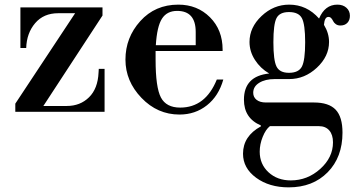

<svg xmlns="http://www.w3.org/2000/svg" viewBox="-20 -482 1543 828"><path d="M68 -275V-450H422V-415L167 -25H268Q326 -25 364 -62.5Q402 -100 405 -169L406 -185H431V0H46V-35L304 -425H231Q168 -425 131.5 -382Q95 -339 93 -275Z M940 -262H651V-225Q651 -105 674 -61.5Q697 -18 757 -18Q866 -18 915 -139H943Q923 -68 872.5 -28Q822 12 754 12Q659 12 590 -60Q521 -132 521 -225Q521 -320 585 -391Q649 -462 749 -462Q831 -462 885.5 -407.5Q940 -353 940 -268ZM824 -287V-344Q824 -435 744 -435Q700 -435 678.5 -401.5Q657 -368 652 -287Z M1225 326Q1141 326 1084.5 284.5Q1028 243 1028 181Q1028 105 1105 63V59Q1032 28 1032 -52Q1032 -154 1141 -165Q1103 -187 1079.5 -223.5Q1056 -260 1056 -301Q1056 -364 1108 -413Q1160 -462 1227 -462Q1303 -462 1356 -402Q1381 -462 1435 -462Q1459 -462 1474 -448.5Q1489 -435 1489 -414Q1489 -395 1478 -383.5Q1467 -372 1448 -372Q1436 -372 1428 -378Q1420 -384 1417 -390.5Q1414 -397 1409 -403Q1404 -409 1396 -409Q1380 -409 1377 -375Q1399 -339 1399 -301Q1399 -239 1346.5 -190Q1294 -141 1227 -141H1164Q1124 -141 1098 -125Q1072 -109 1072 -82Q1072 -63 1086.5 -51.5Q1101 -40 1127 -40H1334Q1398 -40 1427.5 -9Q1457 22 1457 90Q1457 196 1393 261Q1329 326 1225 326ZM1234 296Q1306 296 1361 246.5Q1416 197 1416 132Q1416 99 1400 80.5Q1384 62 1355 62H1144Q1126 76 1113 108Q1100 140 1100 172Q1100 226 1138 261Q1176 296 1234 296ZM1226 -168Q1268 -168 1282 -195Q1296 -222 1296 -300Q1296 -377 1282 -403.5Q1268 -430 1226 -430Q1186 -430 1172.5 -404Q1159 -378 1159 -300Q1159 -222 1172.5 -195Q1186 -168 1226 -168Z"/></svg>

Font: Libre Bodoni
Style: Regular
Weight: 400
Designer: Pablo Impallari, Rodrigo Fuenzalida
Foundry: Pablo Impallari, Rodrigo Fuenzalida
Version: Version 1.001